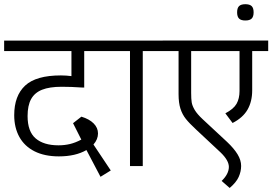

<svg xmlns="http://www.w3.org/2000/svg" viewBox="-26 -806 1322 932"><path d="M461.9 52.2 393.6 -77.6Q340.3 -46.9 259.8 -46.9Q190.4 -46.9 141.6 -71.5Q92.8 -96.2 67.9 -141.4Q43 -186.5 43 -247.1Q43 -340.8 95.9 -390.4Q148.9 -439.9 269.5 -439.9Q295.4 -439.9 320.8 -436.5V-558.1H-5.9V-608.9H506.8V-558.1H382.8V-380.9L368.7 -381.3Q320.8 -384.8 273.4 -384.8Q214.4 -384.8 178.2 -370.4Q142.1 -356 125 -325Q107.9 -293.9 107.9 -242.7Q107.9 -167.5 147.2 -134Q186.5 -100.6 257.8 -100.6Q287.1 -100.6 313.7 -106.9Q340.3 -113.3 368.7 -128.4L328.6 -208L369.1 -239.7Q407.7 -228 428.7 -206.8Q449.7 -185.5 449.7 -158.2Q449.7 -129.4 427.7 -104.5L511.7 21.5Z M777.3 -558.1H667V0H605V-558.1H494.6V-608.9H777.3Z M1275.9 -558.1H1198.2V-367.7Q1198.2 -313 1175.5 -273.7Q1152.8 -234.4 1103 -209L1067.9 -255.9Q1107.9 -276.9 1122.3 -302.2Q1136.7 -327.6 1136.7 -364.3V-558.1H901.9V-355Q901.9 -326.2 904.5 -309.3Q907.2 -292.5 919.2 -272.2Q931.2 -252 958 -227.1L1076.2 -117.2Q1109.9 -85.4 1127.2 -56.9Q1144.5 -28.3 1144.5 -0.5Q1144.5 26.4 1132.6 53Q1120.6 79.6 1088.9 106.4L1049.8 72.3Q1084.5 39.1 1085 4.4Q1085 -27.3 1044.9 -65.9L926.8 -176.3Q893.1 -207.5 876 -229Q858.9 -250.5 849.9 -278.6Q840.8 -306.6 840.8 -349.1V-558.1H763.7V-609.4H1275.9Z M1205.1 -746.1Q1205.1 -725.1 1195.6 -715.8Q1186 -706.5 1165 -706.5Q1144 -706.5 1134.5 -715.8Q1125 -725.1 1125 -746.1Q1125 -767.1 1134.5 -776.4Q1144 -785.6 1165 -785.6Q1186 -785.6 1195.6 -776.4Q1205.1 -767.1 1205.1 -746.1Z"/></svg>

Font: Varta
Style: Light
Weight: 300
Designer: Joana Correia, Viktoriya Grabowska, Eben Sorkin
Foundry: Sorkin Type
Version: Version 1.002; ttfautohint (v1.3) -l 8 -r 24 -G 200 -x 12 -H